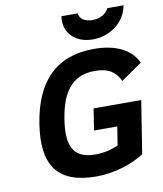

<svg xmlns="http://www.w3.org/2000/svg" viewBox="-97 -979 910 1072"><g transform="rotate(-10 358.0 -443.5)"><path d="M362.8 14C464.3 14 569.1 -20 635.1 -64L682.5 -363H412.5L393.2 -241H525.2L508.5 -136C466.9 -117.3 423.4 -108 378.1 -108C246.4 -108 219.4 -191.8 241.6 -332C264 -473.4 320.3 -568 454 -568C534.5 -568 572.9 -538.2 597 -486L716.1 -569C681.1 -646.4 595.2 -690 471.3 -690C261.3 -690 137.4 -570.7 99.6 -332C63.2 -102.4 140.8 14 362.8 14ZM493.6 -850C448.8 -850 421.5 -868 416.7 -901H324.7C320.2 -872.3 323.3 -846 334.2 -822C354.8 -776.4 403.8 -743 475.7 -743C510.3 -743 542.3 -750.2 571.6 -764.5C622 -789.2 666.3 -835.2 676.7 -901H584.7C570 -869.3 535.9 -850 493.6 -850Z"/></g></svg>

Font: Fog Sans
Style: It
Weight: 700
Foundry: Intel Corporation
Version: Version 1.00